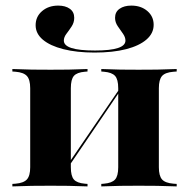

<svg xmlns="http://www.w3.org/2000/svg" viewBox="-20 -666 676 686"><path d="M475 -2.4Q438.7 -2.4 410.9 -2Q383.1 -1.6 341.9 0V-8.9L351.6 -9.7Q379.8 -12.1 391.1 -24.6Q402.4 -37.1 402.4 -68.5V-209.7H547.6V-68.5Q547.6 -37.9 558.9 -25Q570.2 -12.1 600 -9.7L611.3 -8.9V0Q570.2 -1.6 541.1 -2Q512.1 -2.4 475 -2.4ZM160.5 -2.4Q122.6 -2.4 94 -2Q65.3 -1.6 24.2 0V-8.9L35.5 -9.7Q64.5 -12.1 76.2 -25Q87.9 -37.9 87.9 -68.5V-350.8Q87.9 -381.5 76.2 -394.4Q64.5 -407.3 35.5 -409.7L24.2 -410.5V-419.4Q65.3 -417.7 94 -417.3Q122.6 -416.9 160.5 -416.9Q196.8 -416.9 224.6 -417.3Q252.4 -417.7 292.7 -419.4V-410.5L283.1 -409.7Q254.8 -407.3 244 -394.8Q233.1 -382.3 233.1 -350.8V-68.5Q233.1 -37.1 244 -24.6Q254.8 -12.1 283.1 -9.7L292.7 -8.9V0Q252.4 -1.6 224.6 -2Q196.8 -2.4 160.5 -2.4ZM402.4 -209.7V-350.8Q402.4 -382.3 391.1 -394.8Q379.8 -407.3 351.6 -409.7L341.9 -410.5V-419.4Q383.1 -417.7 410.9 -417.3Q438.7 -416.9 475 -416.9Q512.1 -416.9 541.1 -417.3Q570.2 -417.7 611.3 -419.4V-410.5L600 -409.7Q570.2 -407.3 558.9 -394.4Q547.6 -381.5 547.6 -350.8V-209.7ZM200.8 -34.7 199.2 -44.4 432.3 -385.5 433.1 -376.6ZM317.7 -478.2Q254 -478.2 206.5 -490.3Q158.9 -502.4 133.1 -524.2Q107.3 -546 107.3 -575.8Q107.3 -606.5 130.2 -626.2Q153.2 -646 187.9 -646Q213.7 -646 229.4 -634.7Q245.2 -623.4 245.2 -602.4Q245.2 -585.5 235.9 -571.4Q226.6 -557.3 217.3 -545.2Q208.1 -533.1 208.1 -521Q208.1 -503.2 235.5 -494.4Q262.9 -485.5 319.4 -485.5Q374.2 -485.5 401.2 -494.4Q428.2 -503.2 428.2 -521Q428.2 -533.1 419.4 -545.6Q410.5 -558.1 400.8 -572.2Q391.1 -586.3 391.1 -602.4Q391.1 -623.4 407.3 -634.7Q423.4 -646 449.2 -646Q483.9 -646 506.5 -626.6Q529 -607.3 529 -577.4Q529 -546.8 503.2 -524.6Q477.4 -502.4 430.6 -490.3Q383.9 -478.2 317.7 -478.2Z"/></svg>

Font: Playfair 144pt SemiExpanded Black
Style: Regular
Weight: 900
Width: 6
Designer: Claus Eggers Sørensen
Foundry: Claus Eggers Sørensen
Version: Version 2.203